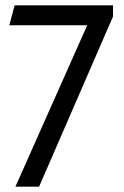

<svg xmlns="http://www.w3.org/2000/svg" viewBox="-20 -517 465 722"><path d="M127 185H38L308 -422H15L35 -497H405V-455Z"/></svg>

Font: Rosario
Style: Regular
Weight: 400
Designer: Hector Gatti
Foundry: Omnibus-Type
Version: Version 1.004